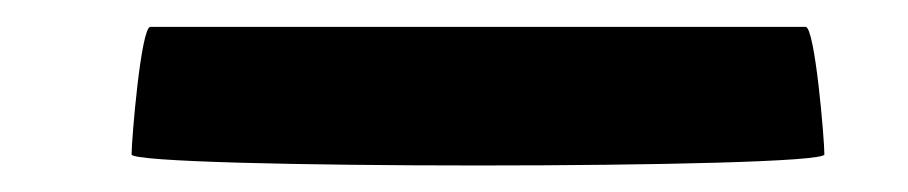

<svg xmlns="http://www.w3.org/2000/svg" viewBox="-20 -376 676 143"><path d="M78 -261C78 -250 594 -250 594 -261C594 -272 587 -356 580 -356H92C85 -356 78 -272 78 -261Z"/></svg>

Font: Ampere
Style: SCUltExt
Weight: 400
Version: Version 1